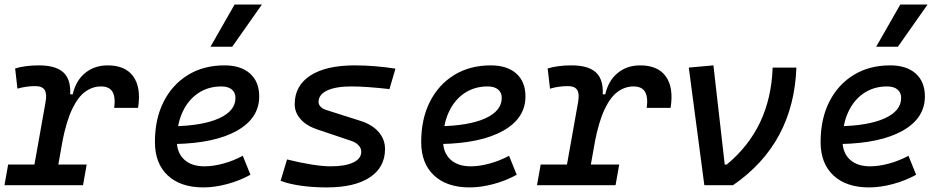

<svg xmlns="http://www.w3.org/2000/svg" viewBox="-27 -815 4149 845"><path d="M108.4 0 173.3 -364.7Q180.2 -402.3 169.4 -419.2Q158.7 -436 128.9 -436Q87.9 -436 49.8 -424.8L39.6 -513.7Q61.5 -520.5 87.9 -523.9Q114.3 -527.3 144.5 -527.3Q229.5 -527.3 261.2 -486.3Q293 -445.3 276.9 -355L213.4 0ZM-7.3 0 8.8 -90.8H354.5L338.4 0ZM247.1 -190.4 271.5 -399.9H293Q307.1 -460.9 348.1 -494.1Q389.2 -527.3 446.8 -527.3Q524.9 -527.3 559.8 -478.3Q594.7 -429.2 580.6 -340.3H475.6Q481.9 -388.2 467.8 -411.4Q453.6 -434.6 417.5 -434.6Q380.4 -434.6 348.4 -411.6Q316.4 -388.7 290.8 -335.2Q265.1 -281.7 247.1 -190.4Z M872.6 -83Q911.6 -83 956.1 -95.2Q1000.5 -107.4 1041.5 -129.4L1075.2 -45.9Q1027.3 -19.5 972.7 -4.9Q918 9.8 868.2 9.8Q767.6 9.8 711.2 -43Q654.8 -95.7 654.8 -189.9Q654.8 -291.5 693.1 -367.2Q731.4 -442.9 800.3 -485.1Q869.1 -527.3 960.9 -527.3Q1033.2 -527.3 1073.5 -491.2Q1113.8 -455.1 1113.8 -390.6Q1113.8 -294.9 1015.9 -239.7Q918 -184.6 742.7 -181.2L732.4 -259.3Q863.3 -261.2 936.3 -293.9Q1009.3 -326.7 1009.3 -384.3Q1009.3 -407.7 993.2 -421.1Q977.1 -434.6 947.3 -434.6Q889.2 -434.6 845 -404.8Q800.8 -375 776.1 -321.3Q751.5 -267.6 751 -195.8Q751.5 -142.6 783.7 -112.8Q815.9 -83 872.6 -83ZM899.4 -609.4 1005.4 -794.9H1125.5L995.1 -609.4Z M1411.6 9.8Q1348.1 9.8 1294.9 2Q1241.7 -5.9 1208 -19.5L1236.3 -113.3Q1293 -99.1 1343 -91.1Q1393.1 -83 1428.2 -83Q1492.2 -83 1527.6 -99.9Q1563 -116.7 1563 -147.5Q1563 -162.6 1551 -175.5Q1539.1 -188.5 1516.6 -195.8L1370.1 -245.1Q1321.8 -261.2 1295.9 -290.5Q1270 -319.8 1270 -356.4Q1270 -438 1339.1 -482.7Q1408.2 -527.3 1534.7 -527.3Q1579.1 -527.3 1625.7 -523.4Q1672.4 -519.5 1713.4 -512.7L1687 -422.9Q1641.1 -428.2 1597.4 -431.4Q1553.7 -434.6 1520 -434.6Q1450.7 -434.6 1412.8 -416.7Q1375 -398.9 1375 -366.2Q1375 -354.5 1384.3 -345Q1393.6 -335.4 1411.6 -330.1L1560.5 -282.7Q1612.3 -266.1 1639.9 -233.6Q1667.5 -201.2 1667.5 -159.2Q1667.5 -78.6 1600.6 -34.4Q1533.7 9.8 1411.6 9.8Z M2044.4 -83Q2083.5 -83 2127.9 -95.2Q2172.4 -107.4 2213.4 -129.4L2247.1 -45.9Q2199.2 -19.5 2144.5 -4.9Q2089.8 9.8 2040 9.8Q1939.5 9.8 1883.1 -43Q1826.7 -95.7 1826.7 -189.9Q1826.7 -291.5 1865 -367.2Q1903.3 -442.9 1972.2 -485.1Q2041 -527.3 2132.8 -527.3Q2205.1 -527.3 2245.4 -491.2Q2285.6 -455.1 2285.6 -390.6Q2285.6 -294.9 2187.7 -239.7Q2089.8 -184.6 1914.6 -181.2L1904.3 -259.3Q2035.2 -261.2 2108.2 -293.9Q2181.2 -326.7 2181.2 -384.3Q2181.2 -407.7 2165 -421.1Q2148.9 -434.6 2119.1 -434.6Q2061 -434.6 2016.8 -404.8Q1972.7 -375 1948 -321.3Q1923.3 -267.6 1922.9 -195.8Q1923.3 -142.6 1955.6 -112.8Q1987.8 -83 2044.4 -83Z M2452.1 0 2517.1 -364.7Q2523.9 -402.3 2513.2 -419.2Q2502.4 -436 2472.7 -436Q2431.6 -436 2393.6 -424.8L2383.3 -513.7Q2405.3 -520.5 2431.6 -523.9Q2458 -527.3 2488.3 -527.3Q2573.2 -527.3 2605 -486.3Q2636.7 -445.3 2620.6 -355L2557.1 0ZM2336.4 0 2352.5 -90.8H2698.2L2682.1 0ZM2590.8 -190.4 2615.2 -399.9H2636.7Q2650.9 -460.9 2691.9 -494.1Q2732.9 -527.3 2790.5 -527.3Q2868.7 -527.3 2903.6 -478.3Q2938.5 -429.2 2924.3 -340.3H2819.3Q2825.7 -388.2 2811.5 -411.4Q2797.4 -434.6 2761.2 -434.6Q2724.1 -434.6 2692.1 -411.6Q2660.2 -388.7 2634.5 -335.2Q2608.9 -281.7 2590.8 -190.4Z M3072.8 0 3004.4 -517.6 3112.8 -527.3 3162.6 -90.8H3171.4Q3268.1 -170.9 3318.4 -277.1Q3368.7 -383.3 3373.5 -517.6H3478Q3471.7 -350.6 3402.3 -221.4Q3333 -92.3 3199.2 0Z M3802.2 -83Q3841.3 -83 3885.7 -95.2Q3930.2 -107.4 3971.2 -129.4L4004.9 -45.9Q3957 -19.5 3902.3 -4.9Q3847.7 9.8 3797.9 9.8Q3697.3 9.8 3640.9 -43Q3584.5 -95.7 3584.5 -189.9Q3584.5 -291.5 3622.8 -367.2Q3661.1 -442.9 3730 -485.1Q3798.8 -527.3 3890.6 -527.3Q3962.9 -527.3 4003.2 -491.2Q4043.5 -455.1 4043.5 -390.6Q4043.5 -294.9 3945.6 -239.7Q3847.7 -184.6 3672.4 -181.2L3662.1 -259.3Q3793 -261.2 3866 -293.9Q3939 -326.7 3939 -384.3Q3939 -407.7 3922.9 -421.1Q3906.7 -434.6 3877 -434.6Q3818.8 -434.6 3774.7 -404.8Q3730.5 -375 3705.8 -321.3Q3681.2 -267.6 3680.7 -195.8Q3681.2 -142.6 3713.4 -112.8Q3745.6 -83 3802.2 -83ZM3829.1 -609.4 3935.1 -794.9H4055.2L3924.8 -609.4Z"/></svg>

Font: Cascadia Mono NF
Style: Italic
Weight: 400
Italic angle: -10°
Monospace: yes
Designer: Aaron Bell
Foundry: Saja Typeworks
Version: Version 2404.023